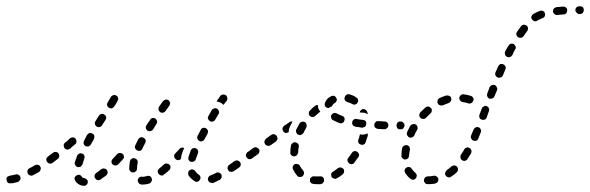

<svg xmlns="http://www.w3.org/2000/svg" viewBox="-24 -573 1890 615"><path d="M244 22Q249 23 253 19Q257 16 257 11Q257 8 257 6Q256 3 254 2Q252 0 250 -1Q248 -2 245 -3Q243 -3 241 -4Q239 -5 238 -7Q236 -11 231 -13Q226 -14 221 -11Q217 -9 215 -4Q214 1 217 6Q221 13 228 17Q235 22 244 22ZM461 8Q464 4 462 -1Q461 -4 460 -6Q458 -7 456 -9Q453 -10 451 -10Q449 -10 446 -9Q437 -6 431 -7Q429 -7 427 -7Q424 -6 422 -5Q420 -3 419 -1Q418 1 417 4Q417 9 420 13Q423 17 428 18Q440 19 454 15Q459 13 461 8ZM33 10Q36 9 37 7Q39 6 40 3Q42 1 42 -1Q42 -4 41 -6Q40 -11 35 -13Q31 -16 26 -14Q18 -12 12 -11Q10 -11 9 -11Q9 -11 9 -10Q8 -10 8 -10Q6 -10 4 -9Q2 -8 0 -7Q-2 -5 -3 -2Q-4 0 -3 2Q-3 8 0 11Q4 15 9 14Q12 14 16 14Q24 12 33 10ZM683 0Q685 -2 686 -4Q686 -7 686 -9Q686 -12 685 -14Q682 -19 677 -20Q672 -22 668 -19Q658 -14 650 -11Q645 -9 643 -4Q641 1 643 6Q644 8 646 10Q647 11 650 12Q652 13 654 13Q657 13 659 13Q668 9 680 3Q682 2 683 0ZM604 9Q606 10 609 9Q611 8 613 7Q615 5 616 3Q619 -1 618 -6Q617 -11 612 -14Q606 -18 602 -24Q600 -27 598 -28Q596 -29 594 -30Q591 -31 589 -30Q586 -30 584 -28Q580 -26 579 -21Q578 -15 580 -11Q588 0 599 7Q601 9 604 9ZM321 -20Q321 -25 318 -29Q317 -31 314 -32Q312 -33 310 -33Q307 -34 305 -33Q302 -32 300 -31Q292 -24 284 -19Q280 -16 279 -11Q278 -6 281 -2Q282 0 284 2Q286 3 289 4Q291 4 294 4Q296 3 298 2Q307 -4 316 -11Q320 -14 321 -20ZM106 -30Q108 -35 105 -39Q104 -42 102 -43Q100 -45 97 -45Q95 -46 92 -45Q90 -45 88 -44Q79 -38 70 -34Q68 -32 66 -31Q65 -29 64 -26Q63 -24 64 -21Q64 -19 65 -17Q68 -12 73 -11Q77 -9 82 -12Q91 -17 101 -22Q105 -25 106 -30ZM521 -32Q522 -34 522 -36Q522 -39 522 -41Q521 -43 519 -45Q516 -49 510 -49Q505 -50 501 -46Q493 -39 486 -33Q482 -30 481 -25Q481 -20 484 -16Q485 -14 488 -13Q490 -11 492 -11Q495 -11 497 -11Q500 -12 501 -14Q510 -20 518 -28Q520 -29 521 -32ZM394 -24Q390 -27 390 -33Q390 -43 392 -56Q393 -59 394 -61Q395 -63 397 -64Q399 -66 402 -66Q404 -67 407 -66Q412 -65 415 -61Q418 -57 417 -52Q415 -42 415 -34Q415 -31 414 -29Q414 -27 412 -25Q410 -24 409 -23Q408 -22 407 -21Q406 -21 405 -21Q404 -21 403 -21Q398 -20 394 -24ZM747 -44Q748 -49 745 -54Q743 -56 741 -57Q739 -58 737 -59Q734 -59 732 -59Q729 -58 727 -57Q718 -50 710 -45Q706 -42 705 -37Q704 -32 707 -28Q708 -26 710 -24Q712 -23 715 -23Q717 -22 719 -23Q722 -23 724 -24Q732 -30 741 -36Q746 -39 747 -44ZM217 -44Q219 -40 224 -38Q227 -37 229 -38Q232 -38 234 -39Q236 -40 237 -42Q239 -44 240 -46Q243 -55 246 -65Q248 -70 246 -75Q244 -80 239 -81Q237 -82 234 -82Q232 -82 230 -81Q227 -80 226 -78Q224 -77 223 -74Q219 -64 216 -54Q214 -49 217 -44ZM369 -62 355 -47Q351 -43 346 -43Q341 -43 337 -46Q335 -48 334 -50Q333 -53 333 -55Q333 -57 334 -60Q335 -62 337 -64L351 -79Q355 -83 360 -83Q365 -83 369 -80Q371 -78 372 -76Q373 -73 373 -71Q373 -70 373 -70Q373 -69 373 -68Q372 -66 371 -64Q371 -64 370 -63Q370 -63 369 -62ZM166 -72Q166 -78 163 -82Q162 -84 160 -85Q157 -86 155 -86Q152 -87 150 -86Q148 -85 146 -84Q137 -77 129 -71Q125 -68 124 -63Q124 -58 127 -54Q130 -50 135 -49Q140 -48 144 -51Q152 -57 161 -64Q165 -67 166 -72ZM579 -66Q579 -63 580 -61Q581 -59 583 -57Q585 -56 587 -55Q592 -53 597 -56Q602 -58 603 -63Q606 -71 610 -82Q611 -84 611 -86Q611 -89 610 -91Q609 -94 608 -95Q606 -97 603 -98Q599 -100 594 -98Q589 -96 587 -91Q583 -80 580 -71Q579 -68 579 -66ZM547 -60Q541 -60 538 -64Q536 -65 535 -68Q534 -70 534 -72Q534 -75 534 -77Q535 -79 537 -81Q544 -89 551 -96Q554 -100 558 -100Q562 -101 566 -99Q561 -88 558 -78Q556 -72 556 -65Q556 -65 555 -64Q552 -60 547 -60ZM789 -70Q790 -72 790 -75Q791 -77 790 -80Q790 -82 788 -84Q785 -88 780 -89Q775 -90 771 -87L769 -86Q767 -85 766 -82Q764 -80 764 -78Q763 -75 764 -73Q764 -71 766 -69Q769 -64 774 -63Q779 -63 783 -65L785 -67Q787 -68 789 -70ZM408 -102Q408 -100 409 -98Q410 -95 412 -94Q413 -92 416 -91Q420 -89 425 -90Q430 -92 432 -97Q436 -106 441 -115Q444 -120 442 -125Q440 -130 436 -132Q431 -134 426 -133Q421 -131 419 -127Q414 -117 409 -107Q408 -105 408 -102ZM207 -103 217 -111Q221 -114 221 -120Q221 -125 218 -129Q214 -133 209 -133Q204 -133 200 -130L191 -121L184 -116Q183 -114 181 -112Q180 -110 180 -107Q180 -105 181 -102Q182 -100 183 -98Q187 -94 192 -94Q197 -94 201 -97ZM244 -112Q246 -107 250 -105Q252 -104 255 -104Q257 -103 260 -104Q262 -105 264 -107Q266 -108 267 -110Q272 -119 277 -128Q279 -133 278 -138Q277 -143 272 -145Q268 -148 263 -147Q258 -145 255 -141Q250 -131 245 -122Q243 -117 244 -112ZM608 -129Q610 -124 615 -121Q617 -120 619 -120Q622 -120 624 -121Q626 -121 628 -123Q630 -125 631 -127Q636 -136 641 -145Q642 -148 642 -150Q643 -152 642 -155Q641 -157 639 -159Q638 -161 636 -162Q631 -165 626 -163Q621 -162 619 -157Q614 -147 609 -138Q607 -134 608 -129ZM443 -167Q443 -165 443 -162Q444 -160 445 -158Q447 -156 449 -154Q453 -152 458 -153Q463 -154 466 -158Q471 -167 477 -176Q480 -180 479 -185Q478 -190 474 -193Q472 -194 469 -195Q467 -195 464 -195Q462 -194 460 -193Q458 -192 457 -189Q450 -180 445 -172Q444 -170 443 -167ZM280 -176Q281 -171 285 -168Q290 -165 295 -166Q300 -167 303 -172L314 -189Q317 -194 316 -199Q314 -204 310 -206Q306 -209 301 -208Q296 -207 293 -203L282 -185Q279 -181 280 -176ZM642 -193Q644 -188 648 -185Q650 -184 653 -183Q655 -183 658 -184Q660 -184 662 -186Q664 -187 665 -189L676 -208Q679 -212 677 -217Q676 -222 671 -225Q669 -226 667 -226Q664 -227 662 -226Q660 -225 658 -224Q656 -222 654 -220L644 -202Q641 -198 642 -193ZM484 -227Q483 -225 484 -223Q484 -220 485 -218Q487 -216 489 -214Q493 -211 498 -212Q503 -213 506 -217L518 -234Q520 -236 520 -239Q521 -241 521 -243Q520 -246 519 -248Q518 -250 516 -252Q514 -253 511 -254Q509 -254 506 -254Q504 -253 502 -252Q500 -251 498 -249L486 -232Q484 -230 484 -227ZM319 -236Q320 -231 325 -228Q327 -227 329 -226Q332 -226 334 -226Q336 -227 338 -228Q340 -230 342 -232Q350 -244 353 -251Q356 -255 354 -260Q353 -265 348 -267Q344 -270 339 -268Q334 -267 331 -262Q328 -257 321 -245Q318 -241 319 -236ZM670 -249 682 -266Q685 -270 690 -270Q695 -271 700 -268Q703 -265 704 -260Q705 -255 703 -251H702Q702 -250 702 -250Q701 -249 701 -249L692 -237Q688 -241 683 -244Q677 -247 670 -248Q670 -249 669 -249Q669 -249 670 -249Q670 -249 670 -249Z M1003 17Q1006 16 1008 15Q1010 14 1011 12Q1013 10 1014 8Q1014 5 1014 3Q1014 -2 1010 -6Q1005 -9 1000 -8Q996 -8 992 -8Q987 -8 983 -8Q980 -9 978 -8Q976 -7 974 -6Q972 -4 970 -2Q969 0 969 2Q968 8 971 12Q975 16 980 16Q986 17 992 17Q998 17 1003 17ZM1078 -23Q1079 -28 1076 -32Q1074 -34 1072 -35Q1070 -36 1067 -37Q1065 -37 1063 -36Q1060 -36 1058 -34Q1050 -28 1043 -23Q1040 -22 1039 -20Q1037 -18 1037 -16Q1036 -13 1037 -11Q1037 -8 1038 -6Q1041 -2 1046 -1Q1051 1 1055 -2Q1065 -7 1073 -14Q1078 -18 1078 -23ZM937 -6Q942 -6 946 -9Q949 -13 950 -18Q950 -23 947 -27Q941 -33 937 -41Q935 -46 930 -47Q925 -49 920 -47Q918 -46 916 -44Q915 -42 914 -40Q913 -37 913 -35Q914 -32 915 -30Q920 -19 928 -10Q931 -6 937 -6ZM1126 -79Q1124 -84 1120 -87Q1118 -88 1116 -89Q1113 -89 1111 -89Q1108 -88 1106 -87Q1104 -85 1103 -83Q1098 -75 1092 -68Q1088 -63 1089 -58Q1090 -53 1094 -50Q1096 -48 1098 -48Q1100 -47 1103 -47Q1105 -48 1108 -49Q1110 -50 1111 -52Q1118 -61 1124 -70Q1127 -74 1126 -79ZM807 -87Q808 -92 805 -96Q803 -98 801 -99Q799 -101 797 -101Q794 -102 792 -101Q789 -100 787 -99Q777 -91 771 -87Q769 -86 767 -84Q766 -82 766 -79Q765 -77 766 -74Q766 -72 768 -70Q771 -66 776 -65Q781 -64 785 -67Q791 -71 802 -79Q806 -82 807 -87ZM909 -76Q912 -73 917 -72Q922 -72 926 -75Q930 -79 931 -84Q931 -93 933 -103Q934 -108 931 -112Q928 -116 923 -117Q921 -118 918 -117Q916 -117 914 -115Q912 -114 910 -112Q909 -110 908 -107Q906 -97 906 -86Q905 -80 909 -76ZM863 -124Q864 -126 865 -128Q865 -131 864 -133Q864 -136 862 -138Q859 -142 854 -143Q849 -144 845 -141L828 -129Q826 -127 825 -125Q824 -123 823 -120Q823 -118 823 -116Q824 -113 825 -111Q827 -109 829 -108Q831 -106 834 -106Q836 -106 839 -106Q841 -107 843 -108L860 -120Q862 -122 863 -124ZM1154 -142Q1154 -144 1153 -146Q1150 -144 1146 -143Q1140 -141 1133 -142Q1131 -142 1129 -143Q1127 -134 1124 -126Q1123 -123 1123 -121Q1123 -119 1124 -116Q1125 -114 1127 -112Q1129 -111 1132 -110Q1136 -108 1141 -110Q1146 -113 1147 -117Q1151 -128 1154 -138Q1154 -140 1154 -142ZM925 -149Q926 -144 931 -142Q936 -139 940 -141Q945 -143 948 -147Q952 -156 957 -164Q959 -169 958 -174Q957 -179 953 -182Q948 -184 943 -183Q938 -182 935 -177Q930 -168 925 -158Q923 -154 925 -149ZM891 -147Q886 -148 883 -153Q882 -155 881 -157Q881 -159 881 -162Q881 -164 883 -166Q884 -169 886 -170L901 -180L903 -182Q905 -183 908 -184Q910 -184 913 -184Q909 -176 905 -168Q902 -162 901 -155Q901 -153 901 -150Q896 -147 891 -147ZM1268 -162Q1271 -166 1272 -171Q1272 -173 1271 -176Q1270 -178 1268 -180Q1266 -182 1264 -183Q1262 -183 1259 -184H1258Q1253 -184 1249 -180Q1246 -176 1246 -171Q1246 -169 1247 -166Q1248 -164 1249 -162Q1251 -160 1253 -159Q1256 -159 1258 -159H1259Q1264 -158 1268 -162ZM1212 -160Q1214 -161 1216 -163Q1218 -164 1219 -167Q1220 -169 1220 -171Q1220 -177 1217 -180Q1213 -184 1208 -184L1188 -185Q1185 -185 1183 -185Q1181 -184 1179 -182Q1177 -180 1176 -178Q1175 -176 1175 -173Q1174 -168 1178 -164Q1181 -161 1187 -160L1207 -159Q1210 -159 1212 -160ZM1140 -165Q1143 -166 1145 -167Q1147 -169 1148 -171Q1149 -173 1149 -175Q1150 -181 1147 -185Q1143 -189 1138 -189Q1128 -190 1118 -192Q1113 -193 1109 -190Q1105 -187 1104 -181Q1104 -179 1104 -177Q1105 -174 1106 -172Q1108 -170 1110 -169Q1112 -168 1115 -167Q1125 -166 1135 -164Q1138 -164 1140 -165ZM1073 -179Q1078 -182 1079 -187Q1080 -189 1080 -192Q1080 -194 1079 -196Q1077 -198 1076 -200Q1074 -202 1071 -202Q1061 -206 1054 -210Q1050 -212 1045 -211Q1040 -209 1037 -204Q1035 -200 1037 -195Q1038 -190 1043 -188Q1052 -183 1063 -179Q1068 -177 1073 -179ZM965 -210Q965 -205 968 -202Q972 -198 977 -198Q982 -198 986 -202Q993 -208 1000 -214Q1001 -215 1001 -215Q1002 -216 1002 -216Q998 -220 996 -225Q994 -231 994 -237Q991 -237 989 -236Q986 -235 985 -234Q976 -227 969 -219Q965 -216 965 -210ZM1132 -220Q1134 -222 1136 -223Q1141 -225 1146 -222Q1150 -220 1152 -215Q1154 -211 1155 -207Q1154 -207 1153 -208Q1147 -211 1141 -212Q1134 -212 1128 -213Q1128 -214 1129 -215Q1129 -216 1129 -216Q1130 -219 1132 -220ZM1017 -234Q1015 -239 1017 -244Q1020 -251 1025 -257Q1030 -261 1037 -265Q1041 -267 1046 -266Q1051 -264 1053 -259Q1055 -257 1055 -255Q1055 -252 1054 -250Q1053 -247 1052 -246Q1050 -244 1048 -243Q1042 -239 1040 -234Q1040 -234 1039 -233Q1039 -233 1039 -232Q1039 -232 1038 -232Q1033 -230 1028 -227Q1027 -227 1026 -227Q1025 -227 1024 -228Q1019 -229 1017 -234ZM1085 -269Q1081 -266 1080 -261Q1078 -256 1081 -252Q1084 -247 1089 -246Q1097 -244 1104 -240Q1106 -239 1108 -238Q1111 -238 1113 -238Q1116 -239 1118 -240Q1120 -242 1121 -244Q1123 -246 1123 -248Q1123 -251 1123 -253Q1122 -256 1121 -258Q1119 -260 1117 -261Q1107 -268 1095 -271Q1089 -272 1085 -269Z M1374 13Q1376 12 1378 10Q1379 7 1380 5Q1380 3 1380 0Q1379 -5 1374 -8Q1370 -11 1365 -10Q1356 -8 1346 -8Q1344 -8 1341 -7Q1339 -6 1337 -4Q1336 -2 1335 0Q1334 2 1334 5Q1334 10 1338 14Q1341 17 1347 17Q1359 17 1370 15Q1372 14 1374 13ZM1300 3Q1305 2 1308 -2Q1310 -4 1310 -6Q1311 -9 1311 -11Q1311 -14 1309 -16Q1308 -18 1306 -20Q1300 -25 1295 -32Q1292 -37 1287 -38Q1282 -39 1278 -36Q1276 -35 1274 -33Q1273 -31 1272 -28Q1272 -26 1272 -24Q1273 -21 1274 -19Q1281 -8 1291 0Q1295 3 1300 3ZM1442 -25Q1443 -28 1443 -30Q1443 -33 1442 -35Q1441 -37 1440 -39Q1436 -43 1431 -43Q1426 -43 1422 -40Q1415 -33 1407 -28Q1405 -26 1404 -24Q1402 -22 1402 -19Q1401 -17 1402 -15Q1402 -12 1404 -10Q1407 -6 1412 -5Q1417 -4 1421 -7Q1430 -13 1439 -21Q1441 -23 1442 -25ZM1486 -92Q1484 -97 1480 -99Q1478 -100 1475 -101Q1473 -101 1470 -100Q1468 -100 1466 -98Q1464 -97 1463 -94Q1458 -85 1452 -77Q1450 -73 1451 -68Q1452 -62 1456 -60Q1458 -58 1461 -58Q1463 -57 1465 -58Q1468 -58 1470 -60Q1472 -61 1473 -63Q1479 -72 1485 -82Q1487 -87 1486 -92ZM1262 -71Q1263 -69 1264 -67Q1266 -65 1268 -64Q1270 -62 1273 -62Q1278 -62 1282 -65Q1286 -69 1286 -74Q1287 -84 1289 -93Q1290 -96 1289 -98Q1288 -101 1287 -103Q1286 -105 1284 -106Q1281 -108 1279 -108Q1274 -109 1270 -106Q1265 -103 1264 -98Q1262 -87 1262 -76Q1261 -73 1262 -71ZM1517 -154Q1517 -156 1516 -158Q1515 -161 1514 -162Q1512 -164 1510 -165Q1505 -167 1500 -165Q1495 -163 1493 -158Q1489 -148 1485 -139Q1483 -134 1485 -130Q1487 -125 1491 -123Q1496 -121 1501 -122Q1506 -124 1508 -129Q1512 -138 1516 -149Q1517 -151 1517 -154ZM1279 -145Q1279 -142 1280 -140Q1281 -138 1283 -136Q1284 -134 1287 -133Q1291 -131 1296 -133Q1301 -135 1303 -139Q1307 -149 1312 -157Q1313 -159 1314 -162Q1314 -164 1313 -167Q1313 -169 1311 -171Q1310 -173 1308 -174Q1303 -177 1298 -175Q1293 -174 1290 -170Q1285 -160 1280 -150Q1279 -147 1279 -145ZM1542 -226Q1540 -231 1535 -233Q1533 -234 1530 -234Q1528 -234 1526 -232Q1523 -231 1522 -230Q1520 -228 1519 -225L1512 -206Q1510 -201 1512 -196Q1514 -191 1519 -190Q1521 -189 1524 -189Q1526 -189 1529 -190Q1531 -191 1533 -193Q1534 -195 1535 -197L1542 -217Q1544 -222 1542 -226ZM1320 -209Q1319 -207 1319 -204Q1319 -202 1320 -199Q1321 -197 1323 -195Q1327 -192 1332 -192Q1337 -192 1341 -196Q1348 -203 1355 -210Q1357 -211 1358 -214Q1359 -216 1359 -218Q1359 -221 1359 -223Q1358 -226 1356 -227Q1353 -231 1348 -232Q1343 -232 1339 -229Q1330 -221 1322 -213Q1321 -211 1320 -209ZM1380 -256Q1378 -254 1378 -252Q1377 -249 1377 -247Q1377 -244 1378 -242Q1379 -240 1381 -238Q1383 -236 1385 -236Q1387 -235 1390 -235Q1392 -235 1395 -236Q1404 -240 1413 -243Q1418 -245 1420 -249Q1423 -254 1421 -259Q1420 -264 1415 -266Q1410 -268 1405 -267Q1395 -264 1384 -259Q1382 -258 1380 -256ZM1457 -271Q1454 -270 1452 -268Q1450 -267 1449 -265Q1448 -263 1447 -260Q1447 -255 1450 -251Q1453 -247 1458 -246Q1468 -245 1476 -242Q1481 -240 1486 -243Q1490 -245 1492 -250Q1493 -252 1493 -255Q1493 -257 1492 -259Q1490 -262 1489 -263Q1487 -265 1484 -266Q1474 -269 1461 -271Q1459 -271 1457 -271ZM1567 -294Q1565 -299 1560 -301Q1556 -302 1551 -300Q1546 -298 1544 -293L1537 -274Q1535 -269 1537 -264Q1539 -259 1544 -257Q1549 -256 1554 -258Q1558 -260 1560 -265L1568 -284Q1570 -289 1567 -294ZM1596 -356Q1596 -358 1595 -360Q1594 -363 1592 -364Q1591 -366 1588 -367Q1586 -368 1584 -368Q1581 -368 1579 -368Q1577 -367 1575 -365Q1573 -363 1572 -361Q1568 -351 1563 -341Q1561 -336 1563 -332Q1565 -327 1570 -325Q1575 -323 1580 -325Q1585 -327 1587 -332Q1591 -342 1595 -351Q1596 -353 1596 -356ZM1628 -419Q1628 -422 1628 -424Q1627 -426 1625 -428Q1624 -430 1622 -432Q1617 -434 1612 -433Q1607 -431 1605 -427Q1599 -418 1594 -408Q1592 -403 1594 -398Q1595 -393 1600 -391Q1604 -389 1609 -390Q1614 -392 1617 -396Q1621 -406 1626 -415Q1628 -417 1628 -419ZM1667 -483Q1667 -488 1663 -491Q1658 -494 1653 -494Q1648 -493 1645 -489Q1639 -480 1632 -471Q1629 -467 1630 -462Q1631 -457 1635 -454Q1640 -451 1645 -452Q1650 -453 1653 -457Q1659 -466 1665 -474Q1668 -478 1667 -483ZM1718 -517Q1720 -519 1721 -521Q1722 -524 1722 -526Q1722 -529 1721 -531Q1720 -536 1715 -538Q1710 -540 1705 -538Q1694 -534 1684 -528Q1680 -525 1678 -520Q1677 -515 1680 -511Q1683 -507 1688 -505Q1693 -504 1697 -507Q1704 -511 1714 -515Q1716 -516 1718 -517ZM1790 -531Q1793 -535 1793 -540Q1793 -545 1789 -549Q1785 -552 1780 -552Q1768 -551 1758 -550Q1756 -549 1753 -548Q1751 -547 1750 -545Q1748 -543 1748 -541Q1747 -538 1747 -536Q1748 -531 1752 -528Q1756 -524 1761 -525Q1771 -526 1782 -527Q1787 -527 1790 -531ZM1843 -532Q1846 -536 1846 -541Q1846 -546 1843 -550Q1839 -553 1834 -553H1832Q1827 -553 1823 -550Q1819 -546 1819 -541Q1819 -536 1823 -532Q1827 -528 1832 -528H1834Q1839 -528 1843 -532Z"/></svg>

Font: FRB American Cursive Guidelines Dashed
Style: Italic
Weight: 400
Italic angle: -25°
Version: Version 2.0;Modular Font Editor K font №1